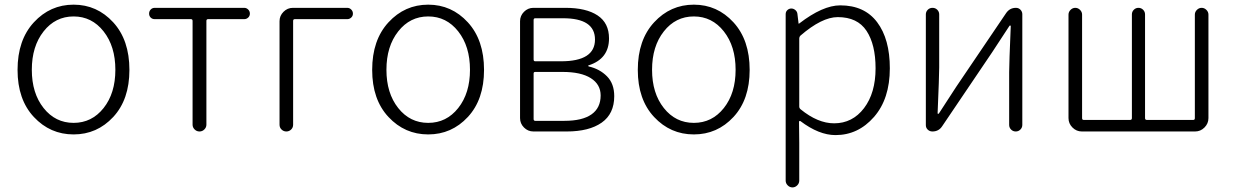

<svg xmlns="http://www.w3.org/2000/svg" viewBox="-20 -567 5331 828"><path d="M55.7 -265.6Q55.7 -394.5 126 -470.7Q196.3 -546.9 297.4 -546.9Q398.4 -546.9 468.3 -470.7Q538.1 -394.5 538.1 -265.6Q538.1 -137.7 468.3 -62.5Q398.4 12.7 297.4 12.7Q196.3 12.7 126 -62.5Q55.7 -137.7 55.7 -265.6ZM168 -101.1Q218.8 -37.1 297.4 -37.1Q376 -37.1 426.8 -101.1Q477.5 -165 477.5 -266.1Q477.5 -367.2 426.8 -431.6Q376 -496.1 297.4 -496.1Q218.8 -496.1 168 -431.6Q117.2 -367.2 117.2 -266.1Q117.2 -165 168 -101.1Z M810.5 -29.3V-476.6Q810.5 -484.4 803.7 -484.4H647.5Q636.7 -484.4 629.9 -491.2Q623 -498 623 -508.3Q623 -518.6 629.9 -525.9Q636.7 -533.2 647.5 -533.2H1033.2Q1043 -533.2 1050.3 -525.9Q1057.6 -518.6 1057.6 -508.3Q1057.6 -498 1050.3 -491.2Q1043 -484.4 1033.2 -484.4H877Q870.1 -484.4 870.1 -476.6V-29.3Q870.1 -17.6 861.3 -8.8Q852.5 0 840.3 0Q828.1 0 819.3 -8.8Q810.5 -17.6 810.5 -29.3Z M1185.5 -29.3V-475.6Q1185.5 -499 1202.6 -516.1Q1219.7 -533.2 1243.2 -533.2H1477.5Q1487.3 -533.2 1494.6 -525.9Q1502 -518.6 1502 -508.3Q1502 -498 1494.6 -491.2Q1487.3 -484.4 1477.5 -484.4H1251Q1244.1 -484.4 1244.1 -476.6V-29.3Q1244.1 -16.6 1235.4 -8.3Q1226.6 0 1214.8 0Q1203.1 0 1194.3 -8.3Q1185.5 -16.6 1185.5 -29.3Z M1585 -265.6Q1585 -394.5 1655.3 -470.7Q1725.6 -546.9 1826.7 -546.9Q1927.7 -546.9 1997.6 -470.7Q2067.4 -394.5 2067.4 -265.6Q2067.4 -137.7 1997.6 -62.5Q1927.7 12.7 1826.7 12.7Q1725.6 12.7 1655.3 -62.5Q1585 -137.7 1585 -265.6ZM1697.3 -101.1Q1748 -37.1 1826.7 -37.1Q1905.3 -37.1 1956.1 -101.1Q2006.8 -165 2006.8 -266.1Q2006.8 -367.2 1956.1 -431.6Q1905.3 -496.1 1826.7 -496.1Q1748 -496.1 1697.3 -431.6Q1646.5 -367.2 1646.5 -266.1Q1646.5 -165 1697.3 -101.1Z M2280.3 0Q2256.8 0 2239.7 -17.1Q2222.7 -34.2 2222.7 -57.6V-475.6Q2222.7 -499 2239.7 -516.1Q2256.8 -533.2 2280.3 -533.2H2418Q2507.8 -533.2 2557.1 -500.5Q2606.4 -467.8 2606.4 -401.4Q2606.4 -313.5 2518.6 -285.2Q2516.6 -285.2 2516.6 -283.2Q2516.6 -281.2 2519.5 -280.3Q2566.4 -269.5 2597.7 -237.8Q2628.9 -206.1 2628.9 -152.3Q2628.9 -76.2 2574.7 -38.1Q2520.5 0 2423.8 0ZM2281.2 -310.5Q2281.2 -302.7 2288.1 -302.7H2399.4Q2545.9 -302.7 2545.9 -396.5Q2545.9 -488.3 2408.2 -488.3H2288.1Q2281.2 -488.3 2281.2 -480.5ZM2281.2 -53.7Q2281.2 -45.9 2288.1 -45.9H2414.1Q2491.2 -45.9 2530.8 -73.7Q2570.3 -101.6 2570.3 -155.3Q2570.3 -203.1 2527.8 -230Q2485.4 -256.8 2406.2 -256.8H2288.1Q2281.2 -256.8 2281.2 -250Z M2730.5 -265.6Q2730.5 -394.5 2800.8 -470.7Q2871.1 -546.9 2972.2 -546.9Q3073.2 -546.9 3143.1 -470.7Q3212.9 -394.5 3212.9 -265.6Q3212.9 -137.7 3143.1 -62.5Q3073.2 12.7 2972.2 12.7Q2871.1 12.7 2800.8 -62.5Q2730.5 -137.7 2730.5 -265.6ZM2842.8 -101.1Q2893.6 -37.1 2972.2 -37.1Q3050.8 -37.1 3101.6 -101.1Q3152.3 -165 3152.3 -266.1Q3152.3 -367.2 3101.6 -431.6Q3050.8 -496.1 2972.2 -496.1Q2893.6 -496.1 2842.8 -431.6Q2792 -367.2 2792 -266.1Q2792 -165 2842.8 -101.1Z M3368.2 211.9V-505.9Q3368.2 -516.6 3375.5 -523.4Q3382.8 -530.3 3392.6 -530.3Q3402.3 -530.3 3410.2 -523.4Q3418 -516.6 3418.9 -506.8L3423.8 -465.8Q3423.8 -464.8 3424.8 -464.8Q3425.8 -464.8 3426.8 -465.8Q3528.3 -543.9 3603.5 -543.9Q3708 -543.9 3762.7 -471.2Q3817.4 -398.4 3817.4 -272.5Q3817.4 -140.6 3749 -62.5Q3680.7 15.6 3583 15.6Q3511.7 15.6 3431.6 -44.9Q3429.7 -45.9 3427.7 -44.9Q3425.8 -43.9 3425.8 -42L3426.8 48.8V211.9Q3426.8 223.6 3418 232.4Q3409.2 241.2 3397.5 241.2Q3385.7 241.2 3377 232.4Q3368.2 223.6 3368.2 211.9ZM3577.1 -35.2Q3656.2 -35.2 3706.1 -100.6Q3755.9 -166 3755.9 -272.5Q3755.9 -375 3716.8 -434.1Q3677.7 -493.2 3592.8 -493.2Q3524.4 -493.2 3431.6 -413.1Q3426.8 -408.2 3426.8 -401.4V-107.4Q3426.8 -100.6 3432.6 -95.7Q3506.8 -35.2 3577.1 -35.2Z M4001 0Q3989.3 0 3981 -7.8Q3972.7 -15.6 3972.7 -27.3V-504.9Q3972.7 -516.6 3981 -524.9Q3989.3 -533.2 4001.5 -533.2Q4013.7 -533.2 4022 -524.9Q4030.3 -516.6 4030.3 -504.9V-276.4Q4030.3 -240.2 4023.4 -78.1Q4023.4 -76.2 4025.9 -76.2Q4028.3 -76.2 4029.3 -78.1Q4040 -94.7 4066.4 -135.3Q4092.8 -175.8 4103.5 -192.4L4318.4 -509.8Q4334 -533.2 4361.3 -533.2Q4373 -533.2 4380.9 -524.9Q4388.7 -516.6 4388.7 -505.9V-28.3Q4388.7 -16.6 4380.4 -8.3Q4372.1 0 4360.4 0Q4348.6 0 4340.3 -8.3Q4332 -16.6 4332 -28.3V-255.9Q4332 -293 4338.9 -454.1Q4338.9 -457 4336.4 -457Q4334 -457 4333 -455.1Q4317.4 -431.6 4258.8 -341.8L4043 -22.5Q4028.3 0 4001 0Z M4645.5 0Q4622.1 0 4605 -17.1Q4587.9 -34.2 4587.9 -57.6V-503.9Q4587.9 -515.6 4596.7 -524.4Q4605.5 -533.2 4617.2 -533.2Q4628.9 -533.2 4637.7 -524.4Q4646.5 -515.6 4646.5 -503.9V-57.6Q4646.5 -49.8 4653.3 -49.8H4853.5Q4861.3 -49.8 4861.3 -57.6V-504.9Q4861.3 -516.6 4869.6 -524.9Q4877.9 -533.2 4889.6 -533.2Q4901.4 -533.2 4909.7 -524.9Q4918 -516.6 4918 -504.9V-57.6Q4918 -49.8 4925.8 -49.8H5126Q5132.8 -49.8 5132.8 -57.6V-503.9Q5132.8 -515.6 5141.6 -524.4Q5150.4 -533.2 5162.1 -533.2Q5173.8 -533.2 5182.6 -524.4Q5191.4 -515.6 5191.4 -503.9V-57.6Q5191.4 -34.2 5174.3 -17.1Q5157.2 0 5133.8 0Z"/></svg>

Font: irohamaru Light
Style: Regular
Weight: 200
Designer: [Source Han Sans]
Ryoko NISHIZUKA  (kana & ideographs); Paul D. Hunt (Latin, Greek & Cyrillic); Wenlong ZHANG  (bopomofo
Version: Version 1.01